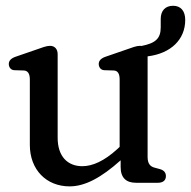

<svg xmlns="http://www.w3.org/2000/svg" viewBox="-20 -634 662 666"><path d="M622.5 -565C622.5 -596 607 -614 580.5 -614C553.5 -614 537.5 -597 537.5 -568.5V-539C537.5 -500 519 -484 470.5 -474.5C469 -475 467.5 -475 465.5 -475C453 -475 438 -469 419.5 -462.5L347 -437.5C330.5 -432 322.5 -423.5 322.5 -412C322.5 -401 329.5 -391 341.5 -390.5L374.5 -389.5C388 -389 395 -379 395 -358.5V-124.5L386.5 -116.5C341.5 -75.5 301 -57.5 265.5 -57.5C214 -57.5 180 -92 180 -156V-446C180 -463.5 170 -475 153.5 -475C141 -475 126 -469 107.5 -462.5L35 -437.5C18.5 -432 10.5 -423.5 10.5 -412C10.5 -401 17.5 -391 29.5 -390.5L62.5 -389.5C76 -389 83.5 -379 83.5 -358.5V-131.5C83.5 -45 141 12.5 221.5 12.5C274.5 12.5 331 -17.5 398.5 -78V-54.5C398.5 -17.5 417.5 0 451.5 0H528C545.5 0 555.5 -8.5 555.5 -23C555.5 -35 549 -43.5 534.5 -47.5L516 -52.5C501 -56.5 492 -66.5 492 -89.5V-438.5C573 -448.5 622.5 -497 622.5 -565Z"/></svg>

Font: dr Title
Style: Regular
Weight: 400
Version: Version 1.000;hotconv 1.0.109;makeotfexe 2.5.65596